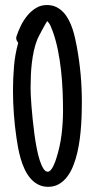

<svg xmlns="http://www.w3.org/2000/svg" viewBox="-20 -718 373 757"><path d="M127.9 -564.5Q119.1 -543.5 113.8 -519Q108.4 -494.6 105.5 -469.2Q102.5 -443.8 101.6 -418.7Q100.6 -393.6 100.6 -371.1Q100.6 -362.8 101.3 -344Q102.1 -325.2 104 -300.5Q106 -275.9 108.9 -247.1Q111.8 -218.3 115.7 -189.2Q119.6 -160.2 124.8 -133.5Q129.9 -106.9 136.5 -86.4Q143.1 -65.9 150.9 -53.5Q158.7 -41 168 -41Q174.3 -41 179.9 -47.4Q185.5 -53.7 189.9 -62.5Q194.3 -71.3 197.5 -80.1Q200.7 -88.9 202.1 -93.8Q216.8 -140.1 222.7 -187.3Q228.5 -234.4 228.5 -283.2Q228.5 -319.3 226.8 -359.6Q225.1 -399.9 220.7 -440.2Q216.3 -480.5 208.5 -519.5Q200.7 -558.6 188.5 -592.8Q184.6 -604 179.7 -615.2Q174.8 -626.5 166 -634.8Q165 -633.8 159.2 -623.5Q153.3 -613.3 146.7 -601.1Q140.1 -588.9 134.5 -577.9Q128.9 -566.9 127.9 -564.5ZM302.7 -316.4Q302.7 -299.8 302.2 -276.6Q301.8 -253.4 300 -226.6Q298.3 -199.7 294.7 -171.4Q291 -143.1 284.7 -115.7Q278.3 -88.4 268.6 -64Q258.8 -39.6 244.9 -21.2Q231 -2.9 212.4 7.8Q193.8 18.6 169.9 18.6Q147 18.6 129.4 9Q111.8 -0.5 98.9 -16.1Q85.9 -31.7 76.7 -51.8Q67.4 -71.8 61.3 -93.3Q55.2 -114.7 51.3 -136Q47.4 -157.2 44.9 -174.8Q38.1 -221.2 34.7 -267.6Q31.2 -314 31.2 -361.3Q31.2 -408.7 35.2 -456.3Q39.1 -503.9 51.8 -548.8Q48.8 -553.2 46.4 -557.6Q43.9 -562 43.9 -567.4Q43.9 -570.3 44.4 -572.5Q44.9 -574.7 45.9 -577.1Q52.2 -596.7 63 -618.2Q73.7 -639.6 88.6 -657.5Q103.5 -675.3 122.6 -686.8Q141.6 -698.2 165 -698.2Q185.5 -698.2 201.7 -690.4Q217.8 -682.6 230 -669.4Q242.2 -656.2 251 -639.4Q259.8 -622.6 265.9 -604Q272 -585.4 276.1 -566.9Q280.3 -548.3 283.2 -532.2Q293 -478.5 297.9 -424.8Q302.7 -371.1 302.7 -316.4Z"/></svg>

Font: Just Another Hand
Style: Regular
Weight: 400
Designer: Astigmatic (AOETI)
Foundry: Astigmatic (AOETI)
Version: Version 1.000